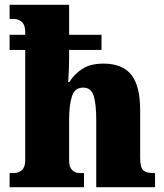

<svg xmlns="http://www.w3.org/2000/svg" viewBox="-20 -780 684 800"><path d="M20 0V-59H38Q58 -59 71.5 -71.5Q85 -84 85 -111V-572H20V-635H85V-649Q85 -675 71.5 -688Q58 -701 38 -701H20V-760H268V-635H403V-572H268V-540Q268 -514 267 -488Q266 -462 264 -438H269Q289 -471 323 -493Q357 -515 411 -515Q490 -515 527 -468.5Q564 -422 564 -321V-121Q564 -83 576.5 -71Q589 -59 616 -59H626V0H381V-281Q381 -346 370.5 -380.5Q360 -415 326 -415Q291 -415 279.5 -378Q268 -341 268 -281V-111Q268 -84 280.5 -71.5Q293 -59 312 -59H330V0Z"/></svg>

Font: Noto Serif SemiCondensed Black
Style: Regular
Weight: 900
Width: 4
Designer: Monotype Design Team
Foundry: Monotype Imaging Inc.
Version: Version 2.014; ttfautohint (v1.8.4.7-5d5b)